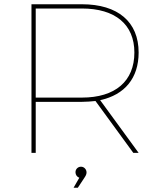

<svg xmlns="http://www.w3.org/2000/svg" viewBox="-20 -719 762 903"><path d="M632 -472C632 -616 535 -699 365 -699H128V0H148V-240H365C388 -240 409 -242 429 -244L607 0H632L451 -248C567 -273 632 -352 632 -472ZM148 -260V-679H365C522 -679 612 -604 612 -472C612 -337 522 -260 365 -260ZM361 65C347 65 335 76 335 91C335 103 342 113 353 117L326 164H346L377 117C383 108 387 101 387 92C387 77 375 65 361 65Z"/></svg>

Font: Montserrat Thin
Style: Regular
Weight: 250
Designer: Julieta Ulanovsky
Foundry: Julieta Ulanovsky
Version: Version 4.000